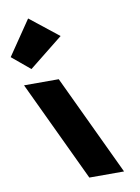

<svg xmlns="http://www.w3.org/2000/svg" viewBox="-316 -902 705 964"><g transform="rotate(-10 36.5 -420.0)"><path d="M-223.9 -664 -131.5 -587 41.3 -725 -104.1 -840ZM-182.5 -513H-5.5L237 0H60Z"/></g></svg>

Font: Hussar
Style: BdOpOblFive
Weight: 700
Foundry: Cannot Into Space Fonts
Version: Version 2.00